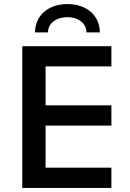

<svg xmlns="http://www.w3.org/2000/svg" viewBox="-20 -928 642 948"><path d="M90 -700V0H530V-100H205V-308H530V-408H205V-600H530V-700ZM407 -768H473C473 -850 409 -908 313 -908C217 -908 153 -850 153 -768H217C217 -811 255 -843 313 -843C369 -843 407 -811 407 -768Z"/></svg>

Font: Gully Medium
Style: Regular
Weight: 500
Designer: jaikishan Patel
Foundry: MagicType
Version: Version 1.000;Glyphs 3.2 (3242)